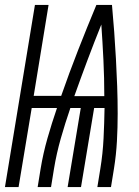

<svg xmlns="http://www.w3.org/2000/svg" viewBox="-42 -755 562 775"><path d="M-22 0 99 -735H154L94 -368H205Q237 -460 273 -552Q309 -644 347 -735H410Q415 -681 419 -626.5Q423 -572 426 -517Q429 -462 431 -407Q433 -352 433 -296.5Q433 -241 430 -185.5Q427 -130 418 -74L406 0H351L363 -74Q373 -135 376 -196.5Q379 -258 380 -319H338L285 0H231L284 -319H242Q221 -258 203.5 -196.5Q186 -135 176 -74L164 0H110L122 -74Q132 -135 149.5 -196.5Q167 -258 188 -319H86L33 0ZM258 -367H379Q379 -440 375.5 -512Q372 -584 367 -656Q338 -584 311 -512Q284 -440 258 -367Z"/></svg>

Font: Iosevka Term Curly Lt Obl
Style: Regular
Weight: 300
Italic angle: -9°
Designer: Belleve Invis
Foundry: Belleve Invis
Version: Version 32.3.0